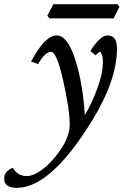

<svg xmlns="http://www.w3.org/2000/svg" viewBox="-127 -653 624 924"><path d="M-45.9 251Q-106.9 251 -106.9 206.5Q-106.9 170.4 -64.9 154.3Q-43.5 194.3 2.4 194.3Q31.2 194.3 68.4 168.5Q119.1 133.3 163.8 68.6Q208.5 3.9 208.5 -54.7Q208.5 -125.5 177.2 -264.6Q146 -403.8 118.2 -403.8Q90.3 -403.8 56.6 -344.7L22.5 -356.4Q88.4 -482.4 146 -482.4Q197.3 -482.4 234.1 -369.6Q271 -256.8 281.2 -99.1Q313.5 -151.9 340.8 -225.6Q368.2 -299.3 368.2 -354.5Q368.2 -378.9 362.5 -391.4Q356.9 -403.8 355 -403.8Q350.6 -403.8 332 -387.2L308.1 -408.2Q355.5 -482.4 390.1 -482.4Q436 -482.4 436 -419.9Q436 -267.6 316.4 -72.8Q117.2 251 -45.9 251ZM419.4 -564.5H111.8L100.6 -577.1L129.9 -632.8H437.5L447.8 -620.1Z"/></svg>

Font: Kelvinch
Style: Italic
Weight: 400
Italic angle: -10°
Designer: Paul James Miller
Foundry: High-Logic / Made with FontCreator
Version: Version 3.40;July 22, 2017;FontCreator 11.0.0.2388 64-bit